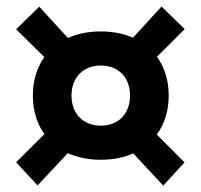

<svg xmlns="http://www.w3.org/2000/svg" viewBox="-20 -640 626 599"><path d="M294.4 -141.6C332.5 -141.6 366.7 -148.4 395.5 -161.6L489.3 -61L555.7 -133.3L469.2 -220.2C493.2 -252.9 506.3 -293.9 506.3 -341.8C506.3 -389.6 493.2 -430.7 469.7 -462.9L556.2 -549.3L483.9 -619.6L395 -522.5C365.7 -535.2 332 -542 294.4 -542C255.9 -542 221.2 -534.7 191.9 -521.5L102.5 -619.1L30.3 -548.8L118.2 -461.9C95.2 -429.2 82.5 -388.7 82.5 -341.8C82.5 -294.9 95.2 -253.9 118.7 -221.7L30.3 -133.8L97.2 -61.5L191.4 -162.1C221.2 -148.9 255.9 -141.6 294.4 -141.6ZM294.4 -248C239.7 -248 203.1 -285.2 203.1 -341.8C203.1 -398.4 239.7 -435.5 294.4 -435.5C349.6 -435.5 385.7 -398.4 385.7 -341.8C385.7 -285.2 349.6 -248 294.4 -248Z"/></svg>

Font: Cascadia Code PL SemiBold
Style: Regular
Weight: 600
Monospace: yes
Designer: Aaron Bell
Foundry: Saja Typeworks
Version: Version 2404.023